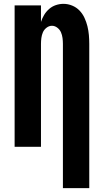

<svg xmlns="http://www.w3.org/2000/svg" viewBox="-20 -763 540 998"><path d="M444 215H307V-535Q307 -550 305 -565.5Q303 -581 297 -595Q291 -609 278 -619Q265 -629 250 -629Q235 -629 222 -619Q209 -609 203 -595Q197 -581 195 -565.5Q193 -550 193 -535V0H56V-735H193V-649Q199 -668 209.5 -685.5Q220 -703 235.5 -716.5Q251 -730 270.5 -736.5Q290 -743 310 -743Q333 -743 355 -734Q377 -725 393 -708.5Q409 -692 419 -670.5Q429 -649 434.5 -626.5Q440 -604 442 -581Q444 -558 444 -535Z"/></svg>

Font: Iosevka Heavy
Style: Regular
Weight: 900
Monospace: yes
Designer: Belleve Invis
Foundry: Belleve Invis
Version: Version 32.5.0; ttfautohint (v1.8.4)